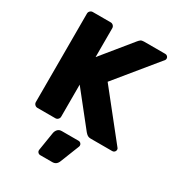

<svg xmlns="http://www.w3.org/2000/svg" viewBox="-220 -832 1112 1214"><g transform="rotate(30 336.5 -225.0)"><path d="M666 -22Q666 -13 659.5 -6.5Q653 0 644 0H485Q472 0 463 -5.5Q454 -11 444 -23L255 -261V-27Q255 -16 247 -8Q239 0 228 0H97Q86 0 78 -8Q70 -16 70 -27V-673Q70 -684 78 -692Q86 -700 97 -700H228Q239 -700 247 -692Q255 -684 255 -673V-462L431 -678Q439 -688 447 -694Q455 -700 471 -700H627Q636 -700 642.5 -693.5Q649 -687 649 -678Q649 -672 646 -667L399 -365L663 -33Q666 -29 666 -22ZM304 50H427Q436 50 442.5 56.5Q449 63 449 72Q449 76 448 79L393 218Q381 250 350 250H261Q252 250 245.5 243.5Q239 237 239 228V226L261 89Q264 73 274.5 61.5Q285 50 304 50Z"/></g></svg>

Font: Rubik
Style: Regular
Weight: 700
Designer: Hubert & Fischer
Foundry: Hubert & Fischer
Version: Version 1.100